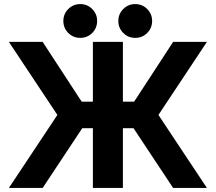

<svg xmlns="http://www.w3.org/2000/svg" viewBox="-20 -930 1068 950"><path d="M461.9 -427V-295.7H323.4V-427ZM387.4 -296.2 191.1 0H23.9L263.9 -361.3L23.9 -722.7H191.1L374.8 -441.1L429.7 -361.3ZM565.8 -427H704.3V-295.7H565.8ZM588.1 -239.3V0H439.6V-722.7H588.1ZM640.3 -296.2 598 -361.3 652.9 -441.1 836.6 -722.7H1003.8L763.9 -361.3L1003.8 0H836.6ZM565.5 -826.2Q565.5 -791.3 589.9 -766.9Q614.3 -742.6 649.1 -742.6Q684 -742.6 708.3 -766.9Q732.7 -791.3 732.7 -826.2Q732.7 -861 708.3 -885.4Q684 -909.8 649.1 -909.8Q614.3 -909.8 589.9 -885.4Q565.5 -861 565.5 -826.2ZM293.5 -826.2Q293.5 -791.3 317.8 -766.9Q342.2 -742.6 377.1 -742.6Q411.9 -742.6 436.3 -766.9Q460.6 -791.3 460.6 -826.2Q460.6 -861 436.3 -885.4Q411.9 -909.8 377.1 -909.8Q342.2 -909.8 317.8 -885.4Q293.5 -861 293.5 -826.2Z"/></svg>

Font: Giphurs SC
Style: Regular
Weight: 400
Version: Version 0.920